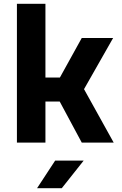

<svg xmlns="http://www.w3.org/2000/svg" viewBox="-20 -750 640 1010"><path d="M219 0V-216H294L410 0H578L422 -281L575 -550H410L295 -342H219V-730H69V0ZM305 240 420 95H270L175 240Z"/></svg>

Font: Tekne LDO ExtraBold
Style: Regular
Weight: 800
Monospace: yes
Designer: Alessio Laiso, Mario Rullo, Paolo Rosset
Foundry: Alessio Laiso
Version: Version 1.000;hotconv 1.0.109;makeotfexe 2.5.65596